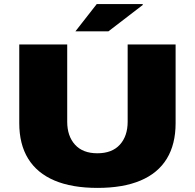

<svg xmlns="http://www.w3.org/2000/svg" viewBox="-20 -905 951 937"><path d="M456 12Q331 12 246 -24Q161 -60 117.5 -130.5Q74 -201 74 -304V-688H308V-311Q308 -241 346 -199Q384 -157 455 -157Q527 -157 565 -199Q603 -241 603 -311V-688H837V-304Q837 -201 794 -130.5Q751 -60 666 -24Q581 12 456 12ZM348 -752 452 -885H676L677 -881L509 -752Z"/></svg>

Font: Archivo SemiExpanded Black
Style: Regular
Weight: 900
Width: 6
Designer: Hector Gatti
Foundry: Omnibus-Type
Version: Version 2.001